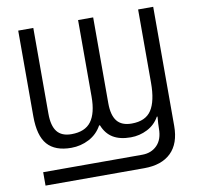

<svg xmlns="http://www.w3.org/2000/svg" viewBox="-95 -815 1162 1115"><g transform="rotate(-10 486.0 -257.0)"><path d="M84 121H668Q722 121 756 86.5Q790 52 790 -12Q790 -38 794 -82H790Q765 -37 719 -13.5Q673 10 621 10Q557 10 516.5 -14.5Q476 -39 456 -90H451Q424 -41 375 -15.5Q326 10 270 10Q175 10 129.5 -42Q84 -94 84 -208V-714H173V-208Q173 -137 200 -102.5Q227 -68 285 -68Q365 -68 401 -116.5Q437 -165 437 -262V-714H526V-208Q526 -137 553.5 -102.5Q581 -68 640 -68Q722 -68 756.5 -121Q791 -174 791 -282V-714H880V-12Q880 92 824.5 146Q769 200 666 200H84Z"/></g></svg>

Font: Noto Sans Display
Style: Regular
Weight: 400
Designer: Monotype Design team
Foundry: Monotype Imaging Inc.
Version: Version 1.000